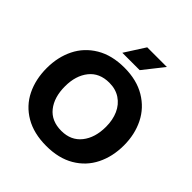

<svg xmlns="http://www.w3.org/2000/svg" viewBox="-260 -1170 1368 1368"><g transform="rotate(45 424.5 -486.0)"><path d="M35 0ZM35 -378Q35 -489 79 -578Q123 -667 211 -719.5Q299 -772 425 -772Q549 -772 637 -719.5Q725 -667 769.5 -577.5Q814 -488 814 -378Q814 -265 769.5 -175.5Q725 -86 637.5 -34.5Q550 17 425 17Q299 17 211 -34.5Q123 -86 79 -175.5Q35 -265 35 -378ZM630 -381Q630 -450 606 -504Q582 -558 535.5 -589Q489 -620 425 -620Q326 -620 272.5 -553Q219 -486 219 -378Q219 -268 272 -201.5Q325 -135 425 -135Q522 -135 576 -203Q630 -271 630 -381ZM437 -989H635L514 -836H339Z"/></g></svg>

Font: Biryani Black
Style: Regular
Weight: 900
Designer: Dan Reynolds and Mathieu Reguer
Foundry: Dan Reynolds and Mathieu Reguer
Version: Version 1.004; ttfautohint (v1.1) -l 5 -r 5 -G 72 -x 0 -D la